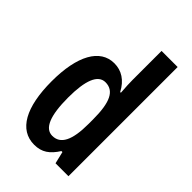

<svg xmlns="http://www.w3.org/2000/svg" viewBox="-229 -847 945 945"><g transform="rotate(45 243.0 -375.0)"><path d="M198 10C251 10 284 -14 315 -63H322L337 0H427V-760H315V-559C315 -538 316 -511 319 -473H314C286 -527 244 -553 194 -553C95 -553 38 -450 38 -272C38 -92 94 10 198 10ZM230 -84C178 -84 152 -147 152 -273C152 -392 177 -456 229 -456C289 -456 315 -402 315 -283V-252C315 -137 287 -84 230 -84Z"/></g></svg>

Font: Noto Sans Myanmar UI ExtraCondensed SemiBold
Style: Regular
Weight: 600
Width: 2
Designer: Monotype Design Team
Foundry: Monotype Imaging Inc.
Version: Version 2.103